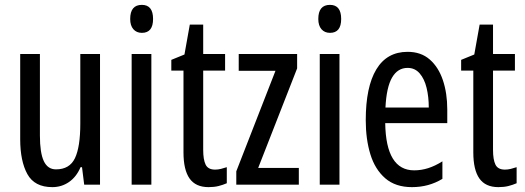

<svg xmlns="http://www.w3.org/2000/svg" viewBox="-20 -759 2157 789"><path d="M391 -537V0H326L317 -72H311Q294 -32 263.5 -11Q233 10 195 10Q122 10 92.5 -43.5Q63 -97 63 -187V-537H144V-202Q144 -131 160 -97Q176 -63 210 -63Q266 -63 288 -109Q310 -155 310 -251V-537Z M563 -739Q609 -739 609 -681Q609 -624 563 -624Q541 -624 528 -639Q515 -654 515 -681Q515 -739 563 -739ZM602 -537V0H521V-537Z M864 -62Q876 -62 888 -65Q900 -68 912 -72V-6Q896 1 878 5.5Q860 10 837 10Q784 10 759 -25.5Q734 -61 734 -133V-469H684V-513L738 -535L760 -658H815V-537H905V-469H815V-143Q815 -103 825 -82.5Q835 -62 864 -62Z M1208 0H951V-55L1112 -468H961V-537H1201V-478L1041 -69H1208Z M1336 -739Q1382 -739 1382 -681Q1382 -624 1336 -624Q1314 -624 1301 -639Q1288 -654 1288 -681Q1288 -739 1336 -739ZM1375 -537V0H1294V-537Z M1655 -546Q1710 -546 1746 -514.5Q1782 -483 1800 -429.5Q1818 -376 1818 -309V-253H1563Q1566 -59 1682 -59Q1711 -59 1739.5 -68Q1768 -77 1798 -96V-24Q1742 10 1673 10Q1605 10 1563 -26.5Q1521 -63 1502 -125Q1483 -187 1483 -265Q1483 -402 1526.5 -474Q1570 -546 1655 -546ZM1655 -480Q1614 -480 1591 -440Q1568 -400 1564 -317H1742Q1742 -361 1733 -398Q1724 -435 1704.5 -457.5Q1685 -480 1655 -480Z M2055 -62Q2067 -62 2079 -65Q2091 -68 2103 -72V-6Q2087 1 2069 5.5Q2051 10 2028 10Q1975 10 1950 -25.5Q1925 -61 1925 -133V-469H1875V-513L1929 -535L1951 -658H2006V-537H2096V-469H2006V-143Q2006 -103 2016 -82.5Q2026 -62 2055 -62Z"/></svg>

Font: Noto Sans Bengali ExtraCondensed
Style: Regular
Weight: 400
Width: 2
Designer: Jelle Bosma - Monotype Design Team
Foundry: Monotype Imaging Inc.
Version: Version 2.003; ttfautohint (v1.8.4.7-5d5b)